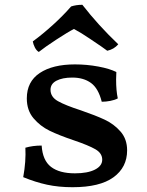

<svg xmlns="http://www.w3.org/2000/svg" viewBox="-20 -775 615 802"><path d="M77 -35Q89 -101 86 -158Q117 -167 154 -167Q158 -105 193 -78Q228 -51 293 -51Q346 -51 376.5 -66.5Q407 -82 407 -108Q407 -135 378.5 -151.5Q350 -168 288 -189Q226 -210 187 -229Q148 -248 120 -281Q92 -314 92 -364Q92 -434 146 -470Q200 -506 293 -506Q343 -506 391 -497Q439 -488 466 -474L465 -443Q465 -396 472 -364Q459 -357 440.5 -353.5Q422 -350 405 -350Q391 -406 360 -428.5Q329 -451 282 -451Q241 -451 216 -438Q191 -425 191 -400Q191 -370 222 -352.5Q253 -335 318 -314Q379 -293 417.5 -275Q456 -257 483.5 -225.5Q511 -194 511 -147Q511 -76 454 -34.5Q397 7 283 7Q225 7 176.5 -3.5Q128 -14 77 -35ZM117 -602Q158 -632 201 -671Q244 -710 277 -748Q298 -755 324 -755Q390 -670 474 -590Q456 -569 428 -563L403 -581Q394 -587 356.5 -612.5Q319 -638 289 -654Q265 -642 216 -610Q167 -578 142 -558Q132 -564 125.5 -577Q119 -590 117 -602Z"/></svg>

Font: Vollkorn SC SemiBold
Style: Regular
Weight: 600
Designer: Friedrich Althausen
Foundry: Friedrich Althausen
Version: Version 4.015